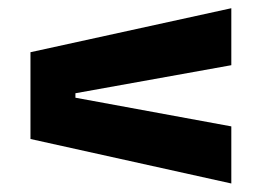

<svg xmlns="http://www.w3.org/2000/svg" viewBox="-20 -532 631 460"><path d="M160.7 -308.6V-297.9L534.2 -229.2V-92.4L53 -199V-406.9L534.2 -512.3V-375.8Z"/></svg>

Font: Anek Gurmukhi Medium SemiExpanded
Style: Regular
Weight: 500
Width: 6
Version: Version 1.003